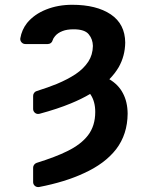

<svg xmlns="http://www.w3.org/2000/svg" viewBox="-20 -558 604 787"><path d="M136.4 -90.9Q127.8 -90.9 121.8 -96.9Q115.8 -103 115.8 -111.5V-165.1Q115.8 -171.9 119.9 -177.4Q123.9 -182.9 130.3 -184.7Q178.3 -199.9 212.4 -213.8Q257.5 -232.6 290.5 -254.6Q322.8 -276.3 342 -305.4Q360.1 -333.1 360.8 -369.7Q360.1 -397.7 343.8 -417.3Q327.4 -437.9 281.6 -437.9Q254.6 -437.9 236.5 -430.8Q215.9 -422.9 205.3 -409.4Q198.2 -401.3 195.7 -392.8Q193.9 -385.7 188.4 -381.6Q182.9 -377.5 175.8 -377.5H84.2Q74.6 -377.5 68.4 -384.4Q62.1 -391.3 63.2 -400.9Q69.2 -436.1 90.9 -463.8Q120.4 -499.6 168.7 -518.8Q217.3 -538.4 275.9 -538.4Q375.4 -538.4 434.3 -498.9Q492.5 -459.5 493.3 -383.5Q492.5 -328.5 466.6 -282.7Q450.6 -255.7 428.3 -233.3L428.6 -233Q465.6 -210.9 483.7 -176.1Q502.8 -140.6 503.2 -92Q502.5 -7.5 456.3 53.3Q409.8 113.3 323.2 152.3Q246.8 187.9 140.6 208.5Q139.2 208.8 136.7 208.8Q127.8 208.8 121.8 202.8Q115.8 196.7 115.8 188.2V129.3Q115.8 122.5 119.9 117.2Q123.9 111.9 130 109.7Q209.2 84.9 255.3 61.8Q311.8 34.4 340.9 -3.6Q370.4 -42.3 370.4 -99.1Q370.4 -142 351.2 -170.5L349.4 -172.9Q314.6 -152.3 270.6 -134.2Q215.9 -111.5 142 -91.6Q139.9 -90.9 136.4 -90.9Z"/></svg>

Font: DeltaSans SemiBold
Style: Regular
Weight: 600
Designer: Rasmus Andersson
Foundry: rsms
Version: Version 3.012